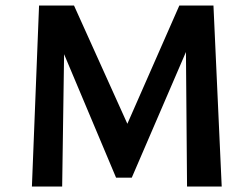

<svg xmlns="http://www.w3.org/2000/svg" viewBox="-20 -678 912 698"><path d="M786 0H660L656 -489L459 -32H402L213 -481L206 0H96L122 -658H249L443 -228L632 -658H756Z"/></svg>

Font: EauTest
Style: Bold
Weight: 700
Designer: Christian Thalmann (Catharsis Fonts)
Version: Version 0.001;PS 000.001;hotconv 1.0.88;makeotf.lib2.5.64775